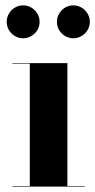

<svg xmlns="http://www.w3.org/2000/svg" viewBox="-20 -695 354 715"><path d="M192 -613.5C192 -580 219.5 -552.5 253 -552.5C286.5 -552.5 314.5 -580 314.5 -613.5C314.5 -647.5 286.5 -675 253 -675C219.5 -675 192 -647.5 192 -613.5ZM5 -613.5C5 -580 32.5 -552.5 66 -552.5C99.5 -552.5 127.5 -580 127.5 -613.5C127.5 -647.5 99.5 -675 66 -675C32.5 -675 5 -647.5 5 -613.5ZM26 -2V0H296V-2H231V-460H26V-458H91V-2Z"/></svg>

Font: Bodoni* 96pt
Style: Bold
Weight: 700
Version: Version 2.3